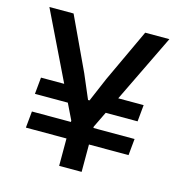

<svg xmlns="http://www.w3.org/2000/svg" viewBox="-98 -726 761 813"><g transform="rotate(15 283.0 -319.5)"><path d="M323 -268 340.5 -341H512.5L505.5 -268ZM62.5 -192.5H512.5L505.5 -120H55.5ZM224 -341 242 -268H55.5L62.5 -341ZM239.5 -186 19.5 -639H125.5L234.5 -406.5L279.5 -301H286L331 -406.5L439.5 -639H545.5L326 -186ZM233.5 0V-279H332V0Z"/></g></svg>

Font: Anek Bangla Medium Medium
Style: Regular
Weight: 500
Version: Version 1.003